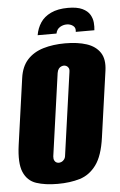

<svg xmlns="http://www.w3.org/2000/svg" viewBox="-54 -793 528 843"><g transform="rotate(-5 210.0 -371.0)"><path d="M278 -754Q318 -754 341 -743Q364 -732 374 -715Q384 -698 385.5 -679.5Q387 -661 385 -646H303Q306 -664 294 -673Q282 -682 266 -682Q250 -682 236 -673.5Q222 -665 218 -646H135Q140 -676 156 -700.5Q172 -725 202.5 -739.5Q233 -754 278 -754ZM166 12Q111 12 72 -1Q33 -14 16 -54Q-1 -94 10 -173L51 -465Q58 -515 85 -544.5Q112 -574 155 -587Q198 -600 252 -600Q307 -600 346.5 -587Q386 -574 405.5 -544.5Q425 -515 418 -465L377 -174Q366 -94 336.5 -54Q307 -14 264 -1Q221 12 166 12ZM179 -80Q184 -80 190.5 -82.5Q197 -85 202.5 -92Q208 -99 209 -110L260 -473Q262 -485 258 -491.5Q254 -498 248.5 -500.5Q243 -503 238 -503Q233 -503 226.5 -500.5Q220 -498 215 -491.5Q210 -485 208 -473L157 -110Q156 -99 159.5 -92Q163 -85 168.5 -82.5Q174 -80 179 -80Z"/></g></svg>

Font: Alumni Sans Black
Style: Italic
Weight: 900
Italic angle: -8°
Version: Version 1.016